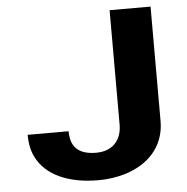

<svg xmlns="http://www.w3.org/2000/svg" viewBox="-52 -762 801 822"><g transform="rotate(-5 348.5 -350.5)"><path d="M339 -108C261 -108 229 -144 229 -210H53C53 -172 60 -139 74 -112C114 -34 207 10 339 10C380 10 417 4 452 -6C552 -36 625 -108 625 -219V-711H449V-219C449 -155 412 -108 339 -108Z"/></g></svg>

Font: Asimov
Style: XWid
Weight: 500
Designer: Google
Version: Version 2.000980; 2014